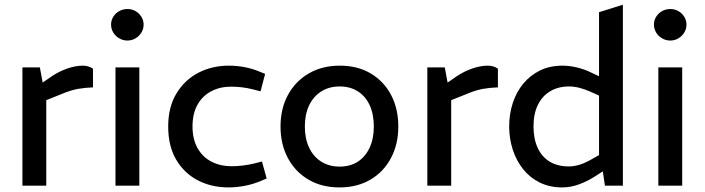

<svg xmlns="http://www.w3.org/2000/svg" viewBox="-20 -790 2998 817"><path d="M75.4 0V-503.2H149.6L161.6 -438.7L200.9 -465.7Q231 -486 266.1 -498.3Q301.3 -510.6 333.2 -510.6Q343.9 -510.6 354.7 -507.7Q365.5 -504.7 375.7 -497.8V-418.2Q342.6 -417.2 311.4 -411.7Q280.2 -406.1 238.6 -388.4L176.9 -363.8V0Z M471.4 0V-503.2H572.9V0ZM522 -617.5Q503.5 -617.5 487.4 -626.9Q471.3 -636.2 462 -651.6Q452.6 -666.9 452.6 -685.5Q452.6 -703.3 462 -718.5Q471.3 -733.8 487.4 -742.7Q503.5 -751.6 522 -751.6Q541.3 -751.6 556.8 -742.7Q572.3 -733.8 581.7 -718.5Q591.1 -703.2 591.1 -685.4Q591.1 -666.8 581.7 -651.5Q572.3 -636.3 556.8 -626.9Q541.3 -617.5 522 -617.5Z M952.5 7.5Q879.5 7.5 821.3 -22.9Q763.2 -53.3 729.4 -111.1Q695.7 -168.9 695.7 -251.6Q695.7 -334.5 730.8 -392.3Q765.9 -450.2 824.2 -480.4Q882.5 -510.6 953.5 -510.6Q987.7 -510.6 1020.4 -504.4Q1053.2 -498.2 1081.3 -486.4L1108.2 -475.6L1088.7 -401.4L1056.6 -409.6Q1033.2 -415.7 1009.5 -418.5Q985.7 -421.3 964.3 -421.3Q915.9 -421.3 878.6 -401.5Q841.3 -381.8 820.3 -344.2Q799.2 -306.7 799.2 -251.6Q799.2 -197.5 820.8 -159.4Q842.3 -121.4 880.1 -102Q917.9 -82.6 966.3 -82.6Q988.2 -82.6 1013 -85.6Q1037.9 -88.6 1063.2 -94.7L1094.7 -102.8L1114.7 -30.5L1087.6 -19Q1054.4 -5.3 1019.4 1.1Q984.5 7.5 952.5 7.5Z M1424.6 7.5Q1348.7 7.5 1292.3 -25.9Q1235.9 -59.3 1204.8 -117.7Q1173.7 -176.2 1173.7 -251.6Q1173.7 -328 1205.5 -386.3Q1237.3 -444.6 1294.1 -477.6Q1350.9 -510.6 1426 -510.6Q1501.9 -510.6 1557.8 -477.3Q1613.7 -443.9 1644.3 -385.6Q1674.9 -327.2 1674.9 -251.6Q1674.9 -176.2 1643.6 -117.4Q1612.3 -58.5 1556 -25.5Q1499.7 7.5 1424.6 7.5ZM1425.3 -81.1Q1470 -81.1 1502.4 -101.9Q1534.8 -122.8 1552.7 -161.3Q1570.7 -199.8 1570.7 -251.6Q1570.7 -304.1 1553.1 -342.2Q1535.6 -380.4 1502.8 -401.2Q1470 -422.1 1425.3 -422.1Q1380.9 -422.1 1347.5 -401.2Q1314.1 -380.4 1295.6 -342.2Q1277.2 -304.1 1277.2 -251.6Q1277.2 -199.8 1295.6 -161.3Q1314.1 -122.8 1347.5 -101.9Q1380.9 -81.1 1425.3 -81.1Z M1798.4 0V-503.2H1872.6L1884.6 -438.7L1923.9 -465.7Q1954 -486 1989.1 -498.3Q2024.3 -510.6 2056.2 -510.6Q2066.9 -510.6 2077.7 -507.7Q2088.5 -504.7 2098.7 -497.8V-418.2Q2065.6 -417.2 2034.4 -411.7Q2003.2 -406.1 1961.6 -388.4L1899.9 -363.8V0Z M2372.6 7.5Q2318.5 7.5 2276.5 -13.4Q2234.6 -34.2 2205.8 -70.4Q2177 -106.6 2161.9 -153.2Q2146.7 -199.8 2146.7 -251.6Q2146.7 -304.8 2161.9 -351.4Q2177 -398 2206.6 -433.9Q2236.1 -469.7 2278 -490.2Q2319.9 -510.6 2373.4 -510.6Q2403.1 -510.6 2435.4 -502.9Q2467.8 -495.2 2497.6 -480.3L2529 -465.4V-738L2630.5 -770V0H2554.1L2545.1 -60.9L2512.3 -39.7Q2478.7 -18.2 2443.5 -5.4Q2408.2 7.5 2372.6 7.5ZM2250.2 -251.8Q2250.2 -198.9 2268 -160.7Q2285.7 -122.4 2319.2 -102.1Q2352.8 -81.8 2400.6 -81.8Q2420.5 -81.8 2443 -88.1Q2465.4 -94.5 2490.7 -108.5L2529 -130.1V-383.3L2490.7 -400.5Q2466.8 -410.9 2444.8 -416.5Q2422.7 -422.1 2401.3 -422.1Q2355.6 -422.1 2321.4 -401.8Q2287.3 -381.5 2268.7 -343.6Q2250.2 -305.7 2250.2 -251.8Z M2781.4 0V-503.2H2882.9V0ZM2832 -617.5Q2813.5 -617.5 2797.4 -626.9Q2781.3 -636.2 2772 -651.6Q2762.6 -666.9 2762.6 -685.5Q2762.6 -703.3 2772 -718.5Q2781.3 -733.8 2797.4 -742.7Q2813.5 -751.6 2832 -751.6Q2851.3 -751.6 2866.8 -742.7Q2882.3 -733.8 2891.7 -718.5Q2901.1 -703.2 2901.1 -685.4Q2901.1 -666.8 2891.7 -651.5Q2882.3 -636.3 2866.8 -626.9Q2851.3 -617.5 2832 -617.5Z"/></svg>

Font: REM Medium
Style: Regular
Weight: 500
Designer: Octavio Pardo
Foundry: Ashler Design
Version: Version 1.005;gftools[0.9.28]